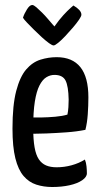

<svg xmlns="http://www.w3.org/2000/svg" viewBox="-20 -739 400 769"><path d="M189 10Q155 10 125.5 0.5Q96 -9 74.5 -34Q53 -59 41.5 -105Q30 -151 30 -224Q30 -318 45 -375Q60 -432 85 -461Q110 -490 142 -500Q174 -510 207 -510Q270 -510 302 -470Q334 -430 334 -349Q334 -316 331.5 -281Q329 -246 322 -219Q288 -212 246 -209Q204 -206 166 -204.5Q128 -203 103.5 -203Q79 -203 79 -203L80 -269Q80 -269 99 -268.5Q118 -268 145.5 -268.5Q173 -269 201.5 -271.5Q230 -274 250 -280Q253 -294 254 -310Q255 -326 255 -340Q254 -394 242.5 -416.5Q231 -439 198 -439Q181 -439 165.5 -429.5Q150 -420 138 -396.5Q126 -373 119.5 -332Q113 -291 113 -227Q113 -180 118.5 -149Q124 -118 135.5 -101Q147 -84 164.5 -76.5Q182 -69 207 -69Q237 -69 266.5 -77Q296 -85 320 -100Q325 -88 326.5 -72.5Q328 -57 328 -45Q328 -30 309 -17Q290 -4 258.5 3Q227 10 189 10ZM195 -557Q189 -557 176.5 -566Q164 -575 148 -589.5Q132 -604 116 -620Q100 -636 88 -648.5Q76 -661 72 -668Q77 -684 88 -701.5Q99 -719 109 -719Q115 -719 125.5 -710Q136 -701 148.5 -688.5Q161 -676 172 -663Q183 -650 190.5 -641.5Q198 -633 198 -633Q217 -660 234 -678.5Q251 -697 262.5 -707Q274 -717 274 -717Q288 -709 297 -699.5Q306 -690 306 -680Q306 -674 296.5 -660Q287 -646 272 -628.5Q257 -611 241.5 -594.5Q226 -578 213 -567.5Q200 -557 195 -557Z"/></svg>

Font: Yanone Kaffeesatz ExtraLight
Style: Regular
Weight: 400
Version: Version 2.003